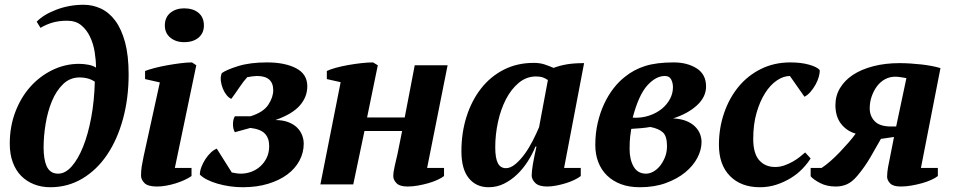

<svg xmlns="http://www.w3.org/2000/svg" viewBox="-20 -774 4001 806"><path d="M21 -171Q21 -243 44.5 -304.5Q68 -366 108 -410.5Q148 -455 201 -480.5Q254 -506 312 -506Q332 -506 352 -502Q372 -498 383 -490Q383 -521 377.5 -555.5Q372 -590 358 -619.5Q344 -649 321 -668Q298 -687 262 -687Q227 -687 200 -679Q173 -671 150 -657L134 -683Q163 -713 217 -733.5Q271 -754 331 -754Q369 -754 403.5 -738Q438 -722 464 -687Q490 -652 505 -596.5Q520 -541 520 -462Q520 -362 496.5 -275.5Q473 -189 430 -125Q387 -61 326 -24.5Q265 12 191 12Q154 12 122.5 -0.5Q91 -13 68.5 -36Q46 -59 33.5 -93Q21 -127 21 -171ZM315 -449Q274 -449 245 -421Q216 -393 198 -349.5Q180 -306 171.5 -254Q163 -202 163 -154Q163 -132 166 -112Q169 -92 175.5 -77Q182 -62 194 -53.5Q206 -45 224 -45Q254 -45 281 -75.5Q308 -106 329 -158.5Q350 -211 363 -281Q376 -351 378 -431Q363 -441 347 -445Q331 -449 315 -449Z M589 -442V-476Q604 -482 629 -488.5Q654 -495 682 -500Q710 -505 737.5 -508.5Q765 -512 786 -512L804 -500L714 -69H784V-35Q771 -26 753.5 -18Q736 -10 716.5 -4Q697 2 677 5.5Q657 9 639 9Q601 9 586.5 -5.5Q572 -20 572 -37Q572 -57 575 -76Q578 -95 583 -118L651 -428ZM672 -667Q672 -701 695 -720Q718 -739 753 -739Q791 -739 813.5 -720Q836 -701 836 -667Q836 -635 813.5 -616Q791 -597 753 -597Q718 -597 695 -616Q672 -635 672 -667Z M819 -41Q819 -56 825.5 -73Q832 -90 842 -105.5Q852 -121 864.5 -133Q877 -145 890 -150L953 -50Q961 -48 972 -46.5Q983 -45 991 -45Q1013 -45 1034 -52.5Q1055 -60 1072 -75Q1089 -90 1099.5 -111.5Q1110 -133 1110 -161Q1110 -194 1092 -213Q1074 -232 1031 -237L966 -219Q958 -232 958 -252.5Q958 -273 966 -286H1032Q1086 -303 1106.5 -334.5Q1127 -366 1127 -395Q1127 -455 1059 -455Q1051 -455 1039.5 -453.5Q1028 -452 1018 -450Q1003 -434 984.5 -406.5Q966 -379 951 -359Q941 -363 931.5 -374.5Q922 -386 915.5 -402Q909 -418 907 -435Q905 -452 911 -467Q930 -481 979.5 -496.5Q1029 -512 1101 -512Q1176 -512 1223 -487.5Q1270 -463 1270 -412Q1270 -367 1238.5 -331Q1207 -295 1136 -270Q1167 -270 1189.5 -261.5Q1212 -253 1226.5 -239Q1241 -225 1248 -207Q1255 -189 1255 -171Q1255 -133 1237 -99.5Q1219 -66 1186 -41.5Q1153 -17 1105.5 -2.5Q1058 12 999 12Q971 12 944 8Q917 4 893 -3Q869 -10 850 -19.5Q831 -29 819 -41Z M1859 -500 1773 -69H1844V-35Q1834 -27 1816.5 -19Q1799 -11 1778 -5Q1757 1 1734.5 5Q1712 9 1691 9Q1658 9 1644.5 -5Q1631 -19 1631 -34Q1631 -53 1637.5 -79.5Q1644 -106 1649 -129L1668 -224H1510L1463 0H1325L1410 -429L1352 -442V-476Q1366 -483 1390 -489.5Q1414 -496 1442 -501Q1470 -506 1497.5 -509Q1525 -512 1546 -512L1566 -500L1521 -281H1679L1721 -500Z M2104 -68Q2123 -68 2143.5 -85Q2164 -102 2182.5 -127.5Q2201 -153 2216.5 -183.5Q2232 -214 2243 -240L2280 -438Q2268 -446 2257.5 -449.5Q2247 -453 2230 -453Q2190 -453 2158 -426.5Q2126 -400 2104 -357.5Q2082 -315 2070.5 -262Q2059 -209 2059 -156Q2059 -110 2070 -89Q2081 -68 2104 -68ZM2228 -159Q2215 -127 2195.5 -96.5Q2176 -66 2151 -42Q2126 -18 2096 -3Q2066 12 2031 12Q1979 12 1948 -26Q1917 -64 1917 -139Q1917 -217 1938.5 -284.5Q1960 -352 1999.5 -402.5Q2039 -453 2095 -481.5Q2151 -510 2220 -510Q2246 -510 2264.5 -504Q2283 -498 2304 -489Q2330 -499 2360 -504Q2390 -509 2432 -509L2348 -69H2418V-35Q2408 -27 2391.5 -19Q2375 -11 2355.5 -5Q2336 1 2315.5 5Q2295 9 2277 9Q2242 9 2227 -6Q2212 -21 2212 -37Q2212 -55 2217 -84.5Q2222 -114 2232 -159Z M2944 -411Q2944 -367 2906 -332Q2868 -297 2806 -277Q2840 -275 2862.5 -265.5Q2885 -256 2899 -241.5Q2913 -227 2919 -210.5Q2925 -194 2925 -178Q2925 -145 2907.5 -111.5Q2890 -78 2856.5 -50.5Q2823 -23 2775 -5.5Q2727 12 2666 12Q2621 12 2586.5 -1Q2552 -14 2528 -37.5Q2504 -61 2491.5 -93.5Q2479 -126 2479 -165Q2479 -214 2489 -257.5Q2499 -301 2516 -337.5Q2533 -374 2555.5 -403Q2578 -432 2604 -452Q2641 -482 2688.5 -497Q2736 -512 2808 -512Q2865 -512 2904.5 -487Q2944 -462 2944 -411ZM2780 -161Q2780 -202 2763 -218Q2746 -234 2710 -241Q2694 -238 2671.5 -236Q2649 -234 2630 -233Q2628 -222 2625.5 -201.5Q2623 -181 2623 -148Q2623 -104 2640 -74.5Q2657 -45 2692 -45Q2707 -45 2722.5 -53.5Q2738 -62 2750.5 -77.5Q2763 -93 2771.5 -114Q2780 -135 2780 -161ZM2771 -455Q2733 -455 2697 -415Q2661 -375 2636 -280Q2673 -278 2704.5 -288.5Q2736 -299 2758 -317Q2780 -335 2792.5 -358.5Q2805 -382 2805 -408Q2805 -426 2797.5 -440.5Q2790 -455 2771 -455Z M3383 -109Q3370 -88 3349 -66Q3328 -44 3300.5 -27Q3273 -10 3240 1Q3207 12 3170 12Q3091 12 3044.5 -35Q2998 -82 2998 -166Q2998 -236 3019.5 -299Q3041 -362 3080 -409.5Q3119 -457 3174.5 -484.5Q3230 -512 3298 -512Q3343 -512 3376.5 -502.5Q3410 -493 3421 -480Q3422 -469 3417.5 -452.5Q3413 -436 3404 -419.5Q3395 -403 3382.5 -388.5Q3370 -374 3357 -368L3296 -455Q3269 -455 3241.5 -436.5Q3214 -418 3192 -383.5Q3170 -349 3156 -300.5Q3142 -252 3142 -191Q3142 -130 3167 -101.5Q3192 -73 3234 -73Q3254 -73 3272.5 -79.5Q3291 -86 3307 -95Q3323 -104 3336.5 -114.5Q3350 -125 3360 -134Z M3785 -446Q3775 -448 3761.5 -450Q3748 -452 3738 -452Q3715 -452 3695.5 -441.5Q3676 -431 3662 -412.5Q3648 -394 3639.5 -370Q3631 -346 3631 -319Q3631 -287 3652 -265Q3673 -243 3721 -243H3742ZM3572 -213Q3534 -224 3510.5 -254.5Q3487 -285 3487 -333Q3487 -372 3506.5 -404.5Q3526 -437 3561 -460Q3596 -483 3646 -496Q3696 -509 3756 -509Q3778 -509 3801.5 -507.5Q3825 -506 3847.5 -503.5Q3870 -501 3891 -497Q3912 -493 3928 -488L3846 -69H3917V-35Q3907 -27 3889.5 -19Q3872 -11 3850.5 -5Q3829 1 3806 5Q3783 9 3761 9Q3729 9 3716.5 -4.5Q3704 -18 3704 -32Q3704 -50 3708 -72.5Q3712 -95 3717 -118L3733 -199L3678 -191Q3658 -156 3634.5 -115Q3611 -74 3579 -36Q3557 -10 3535.5 -0.5Q3514 9 3489 9Q3451 9 3423 -5.5Q3395 -20 3383 -34V-69H3429Q3446 -80 3466 -97.5Q3486 -115 3505.5 -135.5Q3525 -156 3542.5 -176Q3560 -196 3572 -213Z"/></svg>

Font: PT Serif
Style: Bold Italic
Weight: 700
Italic angle: -12°
Designer: A.Korolkova, O.Umpeleva, V.Yefimov
Foundry: ParaType Ltd
Version: Version 1.000W OFL